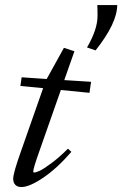

<svg xmlns="http://www.w3.org/2000/svg" viewBox="-20 -736 488 767"><path d="M361.8 -534.7 327.6 -546.4Q369.6 -618.2 369.6 -672.4Q369.6 -702.1 368.7 -715.8H448.2Q448.2 -643.6 361.8 -534.7ZM65.4 11.2Q49.8 11.2 41.3 2.4Q32.7 -6.3 32.7 -22Q32.7 -44.9 64.9 -134.8L152.3 -383.8L61.5 -392.6L66.4 -427.2L166.5 -420.4L235.4 -544.9L277.3 -531.2L236.8 -416L343.8 -409.2L337.4 -365.2L223.1 -376.5L138.2 -134.8Q112.8 -63.5 112.8 -50.8Q112.8 -46.9 116.7 -46.9Q123.5 -46.9 138.2 -53.5Q152.8 -60.1 184.3 -83.3Q215.8 -106.4 251.5 -142.1L265.1 -129.4Q208.5 -64 153.1 -26.4Q97.7 11.2 65.4 11.2Z"/></svg>

Font: Elstob 10pt
Style: Italic
Weight: 400
Italic angle: -20°
Designer: Peter S. Baker
Version: Version 1.015